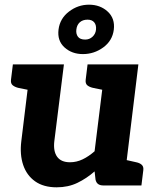

<svg xmlns="http://www.w3.org/2000/svg" viewBox="-20 -792 674 820"><path d="M222 8Q166 8 130 -17.5Q94 -43 79 -87.5Q64 -132 71 -189L111 -517H253L212 -189Q207 -146 224 -122.5Q241 -99 279 -99Q307 -99 333 -111.5Q359 -124 384 -146L430 -517H571L508 0H421Q393 0 388 -25L384 -60Q350 -30 310.5 -11Q271 8 222 8ZM486 0 513 -110 562 -99Q577 -96 585.5 -88Q594 -80 592 -65L584 0ZM133 -517 106 -407 57 -417Q42 -421 33.5 -428.5Q25 -436 27 -452L35 -517ZM452 -517 425 -407 376 -417Q360 -421 352 -428.5Q344 -436 346 -452L354 -517ZM230 -666Q236 -713 274.5 -742.5Q313 -772 360 -772Q408 -772 440 -742.5Q472 -713 466 -665Q460 -618 421 -589.5Q382 -561 334 -561Q287 -561 255.5 -589.5Q224 -618 230 -666ZM306 -665Q304 -647 313 -635Q322 -623 344 -623Q362 -623 375 -635Q388 -647 390 -665Q392 -685 382.5 -696.5Q373 -708 354 -708Q333 -708 320.5 -696.5Q308 -685 306 -665Z"/></svg>

Font: Aleo ExtraBold
Style: Italic
Weight: 800
Italic angle: -7°
Designer: Alessio Laiso
Foundry: Alessio Laiso
Version: Version 2.001;gftools[0.9.29]